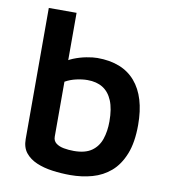

<svg xmlns="http://www.w3.org/2000/svg" viewBox="-81 -767 753 851"><g transform="rotate(10 296.0 -341.5)"><path d="M292 15Q251 15 211 9.5Q171 4 139.5 -9.5Q108 -23 89 -46.5Q70 -70 70 -108V-698H195V-425L168 -465Q186 -483 214.5 -494.5Q243 -506 272 -511.5Q301 -517 321 -517Q434 -517 492 -449.5Q550 -382 550 -256Q550 -177 529 -124.5Q508 -72 472.5 -41.5Q437 -11 390.5 2Q344 15 292 15ZM289 -93Q340 -93 369 -113.5Q398 -134 410 -169.5Q422 -205 422 -249Q422 -306 407 -342Q392 -378 364 -395.5Q336 -413 295 -413Q272 -413 245 -407Q218 -401 195 -388V-141Q195 -122 208.5 -111.5Q222 -101 243.5 -97Q265 -93 289 -93Z"/></g></svg>

Font: Maven Pro SemiBold
Style: Regular
Weight: 600
Designer: Joe Prince
Foundry: Joe Prince
Version: Version 2.103